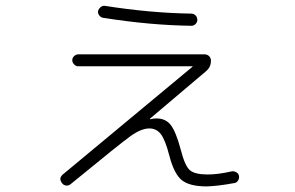

<svg xmlns="http://www.w3.org/2000/svg" viewBox="-20 -626 1040 676"><path d="M228.5 22.5Q221.7 28.3 212.9 27.3Q204.1 26.4 198.2 18.6Q185.5 2 201.2 -11.7L657.2 -390.6Q658.2 -391.6 658.2 -392.6H656.2H254.9Q247.1 -392.6 240.7 -399.4Q234.4 -406.2 234.4 -414.1Q234.4 -421.9 240.7 -428.2Q247.1 -434.6 254.9 -434.6H700.2Q710 -434.6 716.3 -428.2Q722.7 -421.9 722.7 -412.1Q722.7 -389.6 705.1 -375L507.8 -208V-207Q507.8 -206.1 508.8 -206.1Q519.5 -209 531.2 -209Q563.5 -209 581.5 -185.5Q599.6 -162.1 616.2 -99.6Q630.9 -42 648.4 -26.9Q666 -11.7 710.9 -11.7Q748 -11.7 794.9 -22.5Q803.7 -24.4 812 -19.5Q820.3 -14.6 821.3 -6.8Q823.2 1 818.4 9.3Q813.5 17.6 804.7 18.6Q746.1 29.3 708 30.3Q647.5 30.3 620.1 8.3Q592.8 -13.7 576.2 -78.1Q561.5 -134.8 545.9 -154.3Q530.3 -173.8 505.9 -173.8Q477.5 -173.8 439.9 -147Q402.3 -120.1 228.5 22.5ZM348.6 -605.5Q510.7 -580.1 653.3 -578.1Q662.1 -578.1 668.5 -571.8Q674.8 -565.4 674.8 -555.7Q674.8 -547.9 668.5 -541.5Q662.1 -535.2 654.3 -535.2Q507.8 -537.1 341.8 -563.5Q334 -565.4 329.1 -572.3Q324.2 -579.1 325.2 -586.9Q327.1 -594.7 334 -600.6Q340.8 -606.4 348.6 -605.5Z"/></svg>

Font: Rounded-X Mgen+ 1mn light
Style: Regular
Weight: 200
Designer: [Source Han Sans]
Ryoko NISHIZUKA  (kana & ideographs); Paul D. Hunt (Latin, Greek & Cyrillic); Wenlong ZHANG  (bopomofo
Version: Version 1.059.20150602